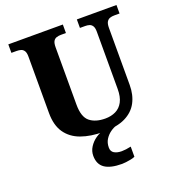

<svg xmlns="http://www.w3.org/2000/svg" viewBox="-166 -843 1101 1211"><g transform="rotate(-20 385.0 -237.0)"><path d="M403 10Q318 10 254.5 -13Q191 -36 156 -86.5Q121 -137 121 -219V-598Q121 -624 113 -636.5Q105 -649 92 -653Q79 -657 63 -657H28V-714H394V-657H360Q344 -657 330.5 -652.5Q317 -648 309.5 -635Q302 -622 302 -594V-210Q302 -127 340 -96Q378 -65 444 -65Q483 -65 514 -80Q545 -95 562.5 -128Q580 -161 580 -214V-598Q580 -624 572 -636.5Q564 -649 551.5 -653Q539 -657 523 -657H488V-714H754V-657H718Q702 -657 689 -652.5Q676 -648 668 -635Q660 -622 660 -594V-212Q660 -145 633.5 -95Q607 -45 551 -17.5Q495 10 403 10ZM445 240Q368 240 329.5 213.5Q291 187 291 130Q291 99 308 72Q325 45 352 26Q379 7 409 0H494Q473 6 451.5 21.5Q430 37 415.5 60Q401 83 401 115Q401 141 420.5 152.5Q440 164 470 164Q484 164 499.5 162Q515 160 533 156V224Q523 229 506 232.5Q489 236 472.5 238Q456 240 445 240Z"/></g></svg>

Font: Noto Serif Bengali ExtraBold
Style: Regular
Weight: 800
Designer: Juan Bruce, Universal Thirst, Indian Type Foundry and the Monotype Design Team.
Foundry: Monotype Imaging Inc.
Version: Version 2.003